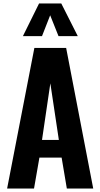

<svg xmlns="http://www.w3.org/2000/svg" viewBox="-20 -1086 578 1106"><path d="M178 -810H361L517 0H365L335 -178H207L176 0H21ZM319 -280 270 -606 222 -280ZM205 -1066H333L428 -878H317L269 -998L222 -878H112Z"/></svg>

Font: Oswald SemiBold
Style: Regular
Weight: 400
Version: Version